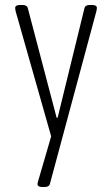

<svg xmlns="http://www.w3.org/2000/svg" viewBox="-20 -545 452 773"><path d="M151 208Q131 208 131 196Q131 193 132.5 187.5Q134 182 135 179L186 4L44 -496Q43 -499 42 -504.5Q41 -510 41 -513Q41 -525 62 -525H70Q89 -525 92 -512L208 -71H212L320 -512Q323 -525 342 -525H350Q370 -525 370 -513Q370 -506 367 -496L181 195Q178 208 159 208Z"/></svg>

Font: Asap Condensed ExtraLight
Style: Regular
Weight: 200
Width: 3
Designer: Pablo Cosgaya
Foundry: Omnibus-Type
Version: Version 3.001; ttfautohint (v1.8.4.7-5d5b)